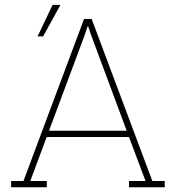

<svg xmlns="http://www.w3.org/2000/svg" viewBox="-20 -791 759 811"><path d="M26.9 0V-26.4H79.1L335 -710.9H367.2L623.5 -26.4H675.8V0H524.9V-26.4H594.7L524.9 -212.4H177.2L107.9 -26.4H177.7V0ZM187 -238.8H515.1L366.2 -639.2L352.5 -679.2H349.6L336.4 -639.2ZM138.7 -637.2 202.1 -770.5H235.4L162.1 -637.2Z"/></svg>

Font: Roboto Slab LO Thin
Style: Regular
Weight: 250
Designer: Google
Version: Version 2.00;September 28, 2018;FontCreator 11.5.0.2427 64-b